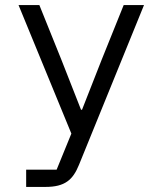

<svg xmlns="http://www.w3.org/2000/svg" viewBox="-20 -536 640 756"><path d="M380 -300 303 -104H299L222 -300L135 -516H53L261 -10L203 132H83V200H159C236 200 267 172 291 113L547 -516H467Z"/></svg>

Font: IBM Mono
Style: Regular
Weight: 400
Monospace: yes
Designer: Mike Abbink, Paul van der Laan, Pieter van Rosmalen
Foundry: Bold Monday
Version: Version 2.3